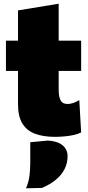

<svg xmlns="http://www.w3.org/2000/svg" viewBox="-20 -721 476 1034"><path d="M276 16Q214.5 16 169.8 -0.2Q125 -16.5 101 -55Q77 -93.5 77 -160Q77 -181 77 -206Q77 -231 77 -264.2Q77 -297.5 77 -342.8Q77 -388 77 -450Q77 -513 77 -563.2Q77 -613.5 77 -665L296 -701Q296 -660 296 -621.5Q296 -583 296 -541.5Q296 -500 296 -450V-237Q296 -200.5 306.2 -180.8Q316.5 -161 344 -161Q357 -161 373 -166Q389 -171 407 -182L417 -8Q401.5 0.5 378 5.8Q354.5 11 327.8 13.5Q301 16 276 16ZM12 -339V-502H417V-339Q373.5 -339 330.2 -339Q287 -339 247 -339H145ZM120 293Q134.5 260 138.8 225.5Q143 191 143 156Q143 128 143 100.2Q143 72.5 143 45L238 36Q290 39 317 61.5Q344 84 344 120Q344 157.5 327.8 189.5Q311.5 221.5 280.8 247Q250 272.5 206 291Z"/></svg>

Font: Commissioner Thin Black
Style: Regular
Weight: 900
Version: Version 1.000